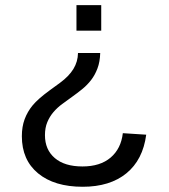

<svg xmlns="http://www.w3.org/2000/svg" viewBox="-20 -548 651 738"><path d="M64 -24.4Q64 -61 74.7 -89.8Q85.4 -118.7 105.5 -143.1Q125.5 -167.5 170.9 -200.7L210.4 -229.5Q245.1 -254.9 262.2 -283Q279.3 -311 279.8 -344.2H365.2Q364.3 -310.5 354.7 -285.2Q345.2 -259.8 330.1 -240.2Q314.9 -220.7 295.9 -205.3Q276.9 -189.9 257.3 -176Q237.8 -162.1 219 -148.2Q200.2 -134.3 185.5 -117.2Q170.9 -100.1 161.9 -78.6Q152.8 -57.1 152.8 -28.3Q152.8 27.3 190.7 59.6Q228.5 91.8 296.9 91.8Q365.2 91.8 405.3 57.6Q445.3 23.4 452.1 -36.1L542 -30.3Q529.3 66.4 465.8 118.2Q402.3 169.9 297.9 169.9Q189 169.9 126.5 118.4Q64 66.9 64 -24.4ZM369.1 -528.3V-430.2H273.9V-528.3Z"/></svg>

Font: Arial
Style: Regular
Weight: 400
Designer: Steve Matteson
Foundry: Ascender Corporation
Version: Version 2.00.3